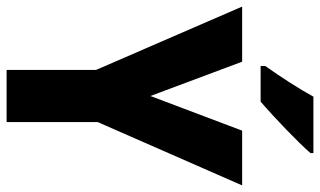

<svg xmlns="http://www.w3.org/2000/svg" viewBox="-214 -756 970 582"><g transform="rotate(90 271.0 -465.0)"><path d="M444 -921V-930H273C249 -886 214 -832 180 -784V-770H288C337 -812 412 -884 444 -921ZM271 -436 167 -714H0L192 -271V0H350V-276L542 -714H376Z"/></g></svg>

Font: Noto Sans Lao Looped Condensed ExtraBold
Style: Regular
Weight: 800
Width: 3
Designer: Mark Frömberg, Ben Mitchell
Foundry: The Fontpad Ltd
Version: Version 1.002